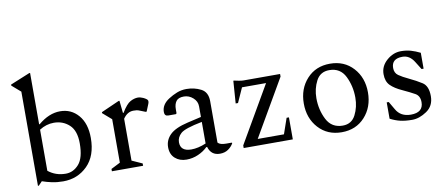

<svg xmlns="http://www.w3.org/2000/svg" viewBox="-67 -1018 3024 1297"><g transform="rotate(-10 1445.0 -370.0)"><path d="M103 10V-636L43 -688V-695L177 -750H183V-398H187Q261 -460 337 -460Q413 -460 462 -403Q511 -346 511 -247Q511 -124 443.5 -57Q376 10 277 10Q236 10 200.5 2.5Q165 -5 134 -16L109 10ZM282 -391Q230 -391 183 -361V-79Q234 -38 303 -38Q355 -38 393 -81Q431 -124 431 -224Q431 -311 387.5 -351Q344 -391 282 -391Z M612 0V-16L675 -48V-346L615 -398V-405L739 -460H745L754 -375H758Q792 -431 819 -445.5Q846 -460 871 -460Q887 -460 907 -451Q918 -446 927.5 -439Q937 -432 937 -423Q937 -414 933 -405L913 -356H906L868 -371Q857 -376 846.5 -377Q836 -378 826 -378Q784 -378 755 -335V-48L826 -16V0Z M1123 10Q1076 10 1045 -17.5Q1014 -45 1014 -94Q1014 -143 1050.5 -179Q1087 -215 1173 -235L1268 -257V-330Q1268 -364 1240.5 -388.5Q1213 -413 1178 -413Q1140 -413 1125 -392.5Q1110 -372 1110 -338V-310L1105 -305H1053Q1027 -305 1027 -333Q1027 -384 1080 -418Q1108 -436 1138.5 -448Q1169 -460 1204 -460Q1257 -460 1302.5 -437Q1348 -414 1348 -351V-67Q1363 -50 1404 -50H1442L1445 -48V-45Q1433 -23 1409.5 -6.5Q1386 10 1352 10Q1292 10 1274 -50H1268Q1242 -24 1203.5 -7Q1165 10 1123 10ZM1092 -114Q1092 -52 1167 -52Q1213 -52 1268 -75V-223Q1149 -200 1120.5 -174Q1092 -148 1092 -114Z M1516 0V-18L1741 -406H1576L1531 -306H1515L1526 -460H1531Q1544 -457 1563 -453.5Q1582 -450 1594 -450H1845V-432L1620 -44H1800L1837 -151H1853V0Z M2188 10Q2090 10 2029 -57Q1968 -124 1968 -225Q1968 -326 2029 -393Q2090 -460 2188 -460Q2286 -460 2347 -393Q2408 -326 2408 -225Q2408 -124 2347 -57Q2286 10 2188 10ZM2202 -33Q2263 -33 2290.5 -86.5Q2318 -140 2318 -205Q2318 -284 2285 -351Q2252 -418 2176 -418Q2114 -418 2086 -364.5Q2058 -311 2058 -246Q2058 -166 2092 -99.5Q2126 -33 2202 -33Z M2671 10Q2624 10 2590 2Q2556 -6 2521 -24V-136H2535L2567 -81Q2598 -26 2668 -26Q2753 -26 2753 -97Q2753 -140 2722 -157.5Q2691 -175 2639 -199Q2588 -222 2560.5 -249.5Q2533 -277 2533 -327Q2533 -382 2577.5 -421Q2622 -460 2675 -460Q2712 -460 2743 -451Q2774 -442 2806 -426V-317H2792L2759 -370Q2728 -421 2679 -421Q2604 -421 2604 -357Q2604 -323 2628.5 -305.5Q2653 -288 2700 -266Q2743 -246 2782.5 -221Q2822 -196 2822 -126Q2822 -59 2771 -24.5Q2720 10 2671 10Z"/></g></svg>

Font: Spectral
Style: Regular
Weight: 400
Designer: Jean-Baptiste Levee
Foundry: Production Type
Version: Version 1.002